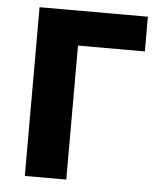

<svg xmlns="http://www.w3.org/2000/svg" viewBox="-49 -694 624 738"><g transform="rotate(5 263.0 -325.5)"><path d="M74 0V-651H492V-517H234V0Z"/></g></svg>

Font: Source Sans 3 ExtraBold
Style: Regular
Weight: 800
Designer: Paul D. Hunt
Foundry: Adobe
Version: Version 3.052;hotconv 1.1.0;makeotfexe 2.6.0